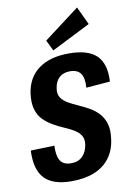

<svg xmlns="http://www.w3.org/2000/svg" viewBox="-103 -1021 739 1091"><g transform="rotate(-10 266.5 -475.5)"><path d="M220 8Q113 8 64.5 -43Q16 -94 21 -204L158 -208Q155 -149 173 -121Q191 -93 235 -93Q276 -93 300.5 -117Q325 -141 332 -185Q336 -217 322.5 -237.5Q309 -258 284 -272.5Q259 -287 228.5 -300Q198 -313 168.5 -330Q139 -347 115 -371Q91 -395 80 -432Q69 -469 76 -523Q89 -614 154.5 -662Q220 -710 329 -710Q440 -710 489 -662Q538 -614 532 -512L394 -501Q398 -557 379.5 -583Q361 -609 318 -609Q280 -609 256.5 -588Q233 -567 227 -526Q222 -494 235.5 -473.5Q249 -453 274 -438.5Q299 -424 329.5 -410.5Q360 -397 390 -380.5Q420 -364 443.5 -339.5Q467 -315 478.5 -278.5Q490 -242 482 -188Q474 -125 440.5 -81Q407 -37 352 -14.5Q297 8 220 8ZM470 -855 246 -742 216 -804 421 -959Z"/></g></svg>

Font: Pathway Extreme Condensed
Style: Bold Italic
Weight: 700
Width: 3
Italic angle: -8°
Version: Version 1.001;gftools[0.9.26]